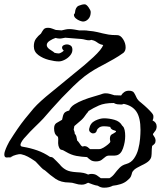

<svg xmlns="http://www.w3.org/2000/svg" viewBox="-28 -750 766 891"><path d="M455 121Q446 121 439 118.5Q432 116 426 112Q413 110 402.5 106Q392 102 381 98Q375 101 368 104Q361 107 351 107Q336 107 321.5 102Q307 97 293 97Q255 97 230 80Q205 63 181 41Q171 36 163 27Q155 18 146 9L144 7Q142 6 140 2L132 -4Q116 -15 101 -23Q86 -31 71 -34Q61 -36 46.5 -31.5Q32 -27 21 -22L33 -24Q11 -16 9 -16L8 -15Q7 -15 9 -16L14 -19L21 -22L5 -19Q-8 -18 -8 -33Q-8 -40 -5 -49Q-1 -61 5 -73.5Q11 -86 15 -93Q37 -128 53.5 -152Q70 -176 87.5 -198Q105 -220 128 -247Q142 -263 163 -282Q184 -301 209 -321Q234 -342 261.5 -364Q289 -386 315 -408Q367 -449 405.5 -485Q444 -521 451 -541Q437 -544 430 -548.5Q423 -553 416.5 -557.5Q410 -562 396 -565Q390 -563 386 -563Q377 -563 368 -565.5Q359 -568 350 -569Q328 -571 311.5 -572Q295 -573 275 -575Q268 -574 261.5 -572.5Q255 -571 248 -571Q243 -571 238.5 -572Q234 -573 230 -574Q217 -570 203 -561Q189 -552 189 -541Q189 -531 201 -522Q206 -518 213 -514Q220 -510 225 -505Q237 -502 245 -502Q248 -502 255 -505.5Q262 -509 268 -515Q260 -522 260 -529Q260 -536 267 -540Q274 -544 283 -544Q292 -544 300 -538.5Q308 -533 308 -519Q308 -505 297.5 -492.5Q287 -480 272 -472.5Q257 -465 245 -465Q226 -465 198.5 -472Q171 -479 150 -494.5Q129 -510 129 -535Q129 -557 139 -570.5Q149 -584 162 -594Q168 -605 174 -613Q180 -621 195 -621Q205 -621 213.5 -617.5Q222 -614 231 -611Q238 -610 244.5 -610Q251 -610 258 -609Q267 -611 275.5 -613Q284 -615 293 -615Q305 -615 316.5 -613Q328 -611 339 -609Q350 -609 361.5 -609Q373 -609 384 -607Q407 -605 421.5 -601.5Q436 -598 449 -595Q461 -592 476 -589.5Q491 -587 516 -587Q531 -587 543 -568.5Q555 -550 555 -530Q555 -514 545 -505Q523 -489 500 -476Q477 -463 453 -450Q431 -439 410 -426.5Q389 -414 366 -397Q339 -376 312 -349.5Q285 -323 259 -296Q234 -269 211.5 -244Q189 -219 173 -200Q157 -183 133.5 -160.5Q110 -138 92 -117Q82 -107 76 -98Q70 -89 68 -83Q67 -81 67 -78Q67 -70 78 -69Q114 -63 145 -52Q176 -41 204 -22Q213 -22 219 -17Q228 -9 235 -1.5Q242 6 249 13L251 15Q253 17 254 19Q266 32 281 39.5Q296 47 325 49Q348 50 359.5 52.5Q371 55 381 60Q389 57 396 57Q412 57 422 64Q432 71 440 77H480Q494 69 504 55.5Q514 42 526.5 29Q539 16 558 11Q580 5 593.5 -14Q607 -33 613.5 -57.5Q620 -82 622 -106Q624 -130 624 -147Q624 -204 605 -232Q586 -260 546 -268Q540 -265 535 -265Q526 -265 517.5 -266Q509 -267 502 -271L500 -272Q457 -272 431 -260.5Q405 -249 383 -235Q380 -229 374 -223Q361 -203 348.5 -192Q336 -181 317 -165L314 -149Q316 -143 317.5 -138.5Q319 -134 319 -129Q324 -125 326 -118Q328 -111 329 -104L330 -98Q335 -94 339.5 -87Q344 -80 348 -75Q352 -71 355 -70Q361 -72 364 -72Q372 -72 378.5 -67.5Q385 -63 390 -58H432Q441 -58 452.5 -65Q464 -72 473.5 -80Q483 -88 484 -92Q484 -95 483 -98Q482 -101 482 -105Q482 -122 491 -126.5Q500 -131 510 -138V-142Q506 -144 502.5 -145Q499 -146 496 -147Q484 -153 484 -161Q468 -164 455 -164Q440 -164 432 -158Q424 -152 422 -147Q419 -131 404 -131Q397 -131 390.5 -137Q384 -143 386 -153Q391 -179 413.5 -190Q436 -201 455 -201Q478 -201 503 -194Q528 -187 539 -167L542 -164Q548 -158 550.5 -146Q553 -134 553 -119Q553 -91 543 -62Q533 -33 512 -29Q508 -28 504 -28Q500 -28 495 -28H479Q468 -28 460.5 -21.5Q453 -15 443.5 -8Q434 -1 417 -1Q402 -1 393 -7Q384 -13 376 -21Q351 -22 326.5 -26.5Q302 -31 277 -46Q265 -54 256.5 -55Q248 -56 243 -75Q241 -86 242 -95.5Q243 -105 241 -115Q230 -123 226.5 -132Q223 -141 223 -154Q223 -172 234 -179Q245 -186 258 -193L260 -194Q264 -217 270 -225Q276 -233 293 -237Q299 -254 317.5 -265.5Q336 -277 359 -286Q382 -295 403.5 -301Q425 -307 437 -311Q442 -313 448.5 -315Q455 -317 462 -317Q473 -317 483 -314Q493 -311 503 -308Q511 -308 518.5 -307.5Q526 -307 533 -307H534Q540 -317 549 -323Q558 -329 570 -329Q588 -329 594 -319.5Q600 -310 605.5 -297.5Q611 -285 626 -274Q630 -271 643 -259.5Q656 -248 668 -235.5Q680 -223 682 -218Q684 -215 684 -207Q684 -203 683 -199Q682 -195 680 -191Q699 -182 699 -163Q699 -148 688 -137L685 -132Q682 -130 682 -128.5Q682 -127 682 -125Q687 -118 690.5 -111.5Q694 -105 694 -97Q694 -88 689 -82.5Q684 -77 678 -73Q677 -66 676.5 -59.5Q676 -53 676 -48Q676 -35 674.5 -24.5Q673 -14 663.5 -4Q654 6 628 18Q603 30 594.5 38Q586 46 584.5 53Q583 60 579.5 68.5Q576 77 561 89Q549 99 531.5 104.5Q514 110 495 112Q488 116 478 118.5Q468 121 455 121ZM357 -650Q353 -650 343 -653.5Q333 -657 324 -664.5Q315 -672 315 -682Q315 -683 315.5 -683Q316 -683 316 -684Q320 -688 320 -692Q322 -717 337.5 -723.5Q353 -730 365 -730Q373 -730 383 -716Q393 -702 393 -694Q393 -674 382 -662Q371 -650 357 -650Z"/></svg>

Font: RU Serius
Style: Regular
Weight: 400
Designer: Robert E. Leuschke
Foundry: Robert E. Leuschke
Version: Version 1.011; ttfautohint (v1.8.3)